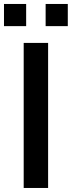

<svg xmlns="http://www.w3.org/2000/svg" viewBox="-38 -933 357 953"><path d="M188.5 -803.3V-913.3H298.5V-803.3ZM-18.2 -803.3V-913.3H91.8V-803.3ZM79.6 0V-720H200.8V0Z"/></svg>

Font: Vela Sans GX ExtLt
Style: Regular
Weight: 200
Designer: Principal design: Mikhail Sharanda - project Manrope.
Design modification: Ravid Balaliev
Foundry: Mikhail Sharanda
Version: Version 1.001